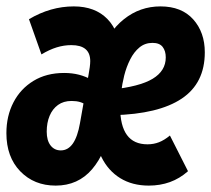

<svg xmlns="http://www.w3.org/2000/svg" viewBox="-30 -563 660 600"><path d="M144 17Q76.5 17 33.2 -27.8Q-10 -72.5 -10 -147Q-10 -200.5 12 -243Q34 -285.5 74.5 -310.2Q115 -335 170.5 -335Q195.5 -335 216.8 -329.5Q238 -324 256.5 -313.5L243 -232.5Q232 -240.5 220.5 -244Q209 -247.5 193.5 -247.5Q168.5 -247.5 151.2 -235Q134 -222.5 125 -201Q116 -179.5 116 -151.5Q116 -124 128 -108.5Q140 -93 160 -93Q182.5 -93 197.5 -114.2Q212.5 -135.5 220 -178.5L247 -331Q249 -342 250.5 -353Q252 -364 252 -372Q252 -422 193 -422Q170 -422 147.2 -415Q124.5 -408 99.5 -393L60.5 -503Q128 -543 200.5 -543Q267.5 -543 306 -503.2Q344.5 -463.5 347 -390.5H281Q307.5 -463.5 357.5 -503.2Q407.5 -543 471.5 -543Q537.5 -543 573.8 -502.5Q610 -462 610 -399.5Q610 -303 537.8 -254.8Q465.5 -206.5 324 -203L316.5 -283Q406 -292 447 -316.8Q488 -341.5 488 -383.5Q488 -404 478.2 -416.5Q468.5 -429 446.5 -429Q423 -429 405.8 -414.8Q388.5 -400.5 376.8 -377.2Q365 -354 358.2 -327Q351.5 -300 348.5 -274Q345.5 -248 345.5 -228Q345.5 -170 366.8 -141Q388 -112 431 -112Q450 -112 466.8 -118.5Q483.5 -125 501 -139.5L557.5 -28Q531.5 -5 501 6Q470.5 17 435 17Q383.5 17 345.8 -6.2Q308 -29.5 287 -72.2Q266 -115 263.5 -173.5L318.5 -175.5Q301.5 -85.5 257.8 -34.2Q214 17 144 17Z"/></svg>

Font: Google Sans Code
Style: Italic
Weight: 400
Italic angle: -10°
Monospace: yes
Designer: Google Sans Code Authors
Foundry: Google LLC
Version: Version 6.000